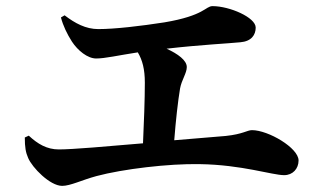

<svg xmlns="http://www.w3.org/2000/svg" viewBox="-20 -679 1040 627"><path d="M61 -230C61 -198 64 -181 72 -163C85 -132 143 -72 183 -72C210 -72 247 -91 295 -104C381 -127 531 -145 632 -143C770 -141 869 -107 908 -107C936 -107 955 -128 955 -155C955 -196 856 -254 803 -254C787 -254 774 -241 717 -235L549 -221C554 -285 561 -348 568 -390C573 -418 590 -440 590 -460C590 -482 561 -503 524 -520C638 -533 726 -537 765 -541C801 -544 815 -565 815 -589C815 -622 730 -659 674 -659C651 -659 648 -628 517 -606C440 -594 355 -584 301 -584C260 -584 225 -603 191 -629L179 -622C186 -595 199 -568 215 -543C234 -514 266 -488 294 -488C323 -488 365 -498 430 -508C445 -483 453 -453 453 -409C453 -356 450 -275 447 -211C330 -201 217 -191 172 -191C133 -191 103 -209 74 -236Z"/></svg>

Font: Noto Serif KR
Style: Bold
Weight: 700
Designer: Ryoko NISHIZUKA 西塚涼子 (kana & ideographs); Frank Grießhammer (Latin, Greek & Cyrillic); Wenlong ZHANG 张文龙 (bopomofo); San
Foundry: Adobe
Version: Version 2.001;hotconv 1.1.0;makeotfexe 2.6.0